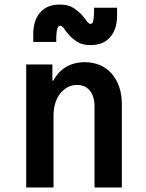

<svg xmlns="http://www.w3.org/2000/svg" viewBox="-20 -823 640 843"><path d="M95 0H215V-315Q215 -345 222.5 -369.5Q230 -394 244 -412Q258 -430 277 -440Q296 -450 318 -450Q354 -450 374.5 -425Q395 -400 395 -355V0H515V-365Q515 -407 503.5 -441Q492 -475 470.5 -499.5Q449 -524 419 -537Q389 -550 352 -550Q313 -550 282 -535.5Q251 -521 229.5 -493Q208 -465 196.5 -425Q185 -385 185 -335L218 -469H210V-540H95ZM126 -639H227V-660Q228 -686 232 -698Q236 -710 244 -710Q253 -710 262 -696.5Q271 -683 285 -667.5Q299 -652 320.5 -638.5Q342 -625 378 -625Q433 -625 463.5 -659.5Q494 -694 494 -756V-789H393V-768Q392 -741 389 -729.5Q386 -718 378 -718Q369 -718 360 -731.5Q351 -745 336.5 -760.5Q322 -776 300 -789.5Q278 -803 242 -803Q187 -803 156.5 -768.5Q126 -734 126 -672Z"/></svg>

Font: CommitMonoV143 ExtLt
Style: Regular
Weight: 200
Monospace: yes
Designer: Eigil Nikolajsen
Foundry: Eigil Nikolajsen
Version: Version 1.143